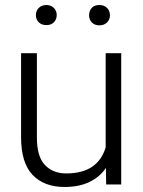

<svg xmlns="http://www.w3.org/2000/svg" viewBox="-20 -735 568 765"><path d="M165 -715Q183 -715 194.5 -703.5Q206 -692 206 -675Q206 -658 195 -646.5Q184 -635 165 -635Q146 -635 134.5 -646Q123 -657 123 -675Q123 -692 134.5 -703.5Q146 -715 165 -715ZM376 -715Q395 -715 406.5 -703.5Q418 -692 418 -674Q418 -657 406.5 -645.5Q395 -634 376 -634Q357 -634 346 -645.5Q335 -657 335 -674Q335 -692 345.5 -703.5Q356 -715 376 -715ZM463 0H403L402 -66Q378 -30 336.5 -10Q295 10 237 10Q156 10 110 -38Q64 -86 64 -188V-523H127V-187Q127 -111 159 -77.5Q191 -44 244 -44Q370 -44 401 -148V-523H463Z"/></svg>

Font: Freesentation 3 Light
Style: Regular
Weight: 300
Designer: glyphs from Roboto by Christian Robertson / Hangul glyphs from Noto Sans CJK(Source Han Sans) by Jang Soo-young and Kang
Foundry: PT&
Version: Version 2.001